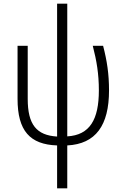

<svg xmlns="http://www.w3.org/2000/svg" viewBox="-20 -780 677 1039"><path d="M289 239H344V7C498 -1 570 -101 570 -291C570 -380 559 -451 538 -532H482C503 -451 515 -380 515 -291C515 -133 466 -49 344 -42V-760H289V-41C178 -48 130 -105 130 -245V-532H75V-245C75 -72 142 2 289 7Z"/></svg>

Font: Noto Sans SemiCondensed Light
Style: Regular
Weight: 300
Width: 4
Designer: Monotype Design Team
Foundry: Monotype Imaging Inc.
Version: Version 2.013